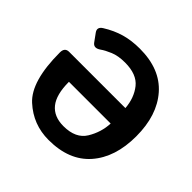

<svg xmlns="http://www.w3.org/2000/svg" viewBox="-181 -896 1090 1090"><g transform="rotate(45 364.5 -350.5)"><path d="M43.9 -380.4Q43.9 -419.9 78.6 -419.9H530.3Q524.4 -496.6 482.7 -549.1Q440.9 -601.6 346.2 -601.6Q291.5 -601.6 254.4 -585.9Q217.3 -570.3 196.3 -555.2Q161.6 -530.8 142.1 -557.6L108.4 -604Q88.4 -631.8 120.6 -651.9Q174.3 -685.5 229.2 -701.2Q284.2 -716.8 350.1 -716.8Q513.7 -716.8 600.6 -617.7Q687.5 -518.6 687.5 -350.1Q687.5 -181.6 600.8 -82.5Q514.2 16.6 349.6 16.6Q225.6 16.6 134.8 -66.4Q43.9 -149.4 43.9 -380.4ZM198.2 -298.8Q198.2 -196.3 237.5 -147.5Q276.9 -98.6 354 -98.6Q452.6 -98.6 491.5 -162.8Q530.3 -227.1 533.2 -298.8Z"/></g></svg>

Font: Istok Web
Style: Bold
Weight: 700
Designer: Andrey V. Panov
Foundry: Andrey V. Panov
Version: Version 1.0.2g